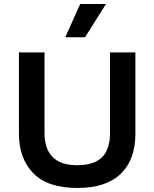

<svg xmlns="http://www.w3.org/2000/svg" viewBox="-20 -920 766 953"><path d="M364 13Q217 13 145.5 -60Q74 -133 74 -256V-660H201V-261Q201 -100 363 -100Q446 -100 486 -139Q526 -178 526 -261V-660H652V-256Q652 -128 579.5 -57.5Q507 13 364 13ZM402 -735H304L378 -900H506Z"/></svg>

Font: Bricolage Grotesque 12pt SemiBold
Style: Regular
Weight: 600
Designer: Mathieu Triay
Foundry: Atelier Triay
Version: Version 1.001; ttfautohint (v1.8.4.7-5d5b);gftools[0.9.33.de